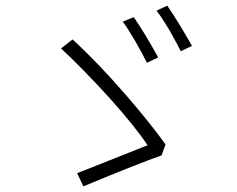

<svg xmlns="http://www.w3.org/2000/svg" viewBox="-20 -737 842 682"><path d="M276 -75 254 -122Q265 -126 295 -138Q463 -205 504 -221Q463 -284 369 -389Q279 -488 197 -565L238 -597Q327 -515 426 -401Q515 -298 568 -224L554 -185Q476 -158 276 -75ZM502 -514Q485 -548 461 -590Q429 -644 416 -660L455 -676Q491 -625 542 -533ZM622 -555Q614 -572 589 -617Q584 -626 581 -631Q553 -678 536 -699L574 -717Q612 -662 662 -574Z"/></svg>

Font: GenSekiGothic TW L
Style: Regular
Weight: 300
Version: Version 1.501;PS 1;hotconv 16.6.51;makeotf.lib2.5.65220